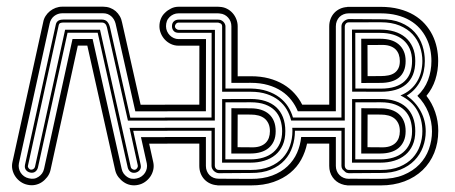

<svg xmlns="http://www.w3.org/2000/svg" viewBox="-20 -563 1382 583"><path d="M407 -244.9H488.3V-224.9H390.9L330.8 -491.9Q329.1 -498.3 325.8 -503.9Q322.5 -509.5 317.7 -513.7Q313 -517.8 306.9 -520.3Q300.8 -522.7 293.2 -522.7H168.9Q162.1 -522.7 155.9 -520.5Q149.7 -518.3 144.5 -514.3Q139.4 -510.3 135.9 -504.6Q132.3 -499 130.9 -492.2L37.4 -66.9Q35.9 -59.6 37.4 -52.1Q38.8 -44.7 42.8 -38.5Q46.9 -32.2 53.2 -27.7Q59.6 -23.2 67.6 -21.5Q75.7 -19.5 83 -20.5Q90.3 -21.5 97.4 -26.4Q103.5 -30.5 107.8 -36.5Q112.1 -42.5 113.8 -50.5L200.2 -444.6H261.2L349.4 -50.3Q351.1 -42.2 355.3 -36.3Q359.6 -30.3 365.7 -26.1Q372.8 -21.2 380.1 -20.3Q387.5 -19.3 395.5 -21.2Q403.6 -22.9 409.9 -27.5Q416.3 -32 420.3 -38.2Q424.3 -44.4 425.8 -51.9Q427.2 -59.3 425.8 -66.7L408 -146.7H488.3V-126.7H432.9L445.3 -70.8Q448 -58.6 445.3 -47.1Q442.6 -35.6 436.2 -26.4Q429.7 -17.1 420.2 -10.5Q410.6 -3.9 399.7 -1.7Q387.9 1 376.6 -1.2Q365.2 -3.4 356 -9.8Q347.2 -15.6 339.8 -25Q332.5 -34.4 329.8 -46.1L245.1 -424.6H216.3L133.3 -46.4Q130.6 -34.7 123.3 -25.3Q116 -15.9 107.2 -10Q97.9 -3.7 86.5 -1.5Q75.2 0.7 63.5 -2Q52.5 -4.2 43 -10.7Q33.4 -17.3 27 -26.6Q20.5 -35.9 17.8 -47.4Q15.1 -58.8 17.8 -71L111.3 -496.3Q113 -505.9 118.4 -514.4Q123.8 -522.9 131.6 -529.2Q139.4 -535.4 149 -539.1Q158.7 -542.7 168.9 -542.7H293.2Q304.2 -542.7 314 -539.2Q323.7 -535.6 331.2 -529.2Q338.6 -522.7 343.8 -513.8Q348.9 -504.9 350.8 -494.1ZM149.4 -488.3Q150.4 -493.2 152.8 -496.2Q155.3 -499.3 158.4 -500.9Q161.6 -502.4 165.4 -503.1Q169.2 -503.7 173.3 -503.7H288.3Q300 -503.7 305.9 -496.9Q311.8 -490.2 314.5 -477.8L375.7 -205.8H488.3V-196.8H368.4L304.7 -480.2Q301.3 -494.6 289.1 -494.6H172.4Q168 -494.6 163.7 -493.3Q159.4 -491.9 158.2 -486.3L64.5 -58.1Q64.9 -54.7 67.3 -51.8Q69.6 -48.8 73.2 -47.9Q76.9 -47.1 81.1 -49.6Q85.2 -52 86.2 -56.4L177.7 -472.7H283.7L377 -56.2Q377.9 -51.8 382.1 -49.3Q386.2 -46.9 389.9 -47.6Q394.3 -48.8 396.7 -52.9Q399.2 -56.9 398.4 -60.8L373.3 -174.8H488.3V-165.8H384.5L407.2 -62.5Q409.2 -53 404.5 -46.9Q399.9 -40.8 391.8 -38.8Q382.3 -36.9 376.1 -41.5Q369.9 -46.1 367.9 -54.2L276.6 -463.6H185.1L95.2 -54.4Q93.3 -46.4 87 -41.7Q80.8 -37.1 71.3 -39.1Q63.2 -41 58.6 -47.1Q54 -53.2 55.9 -62.7Z M654.5 -262.2 741.5 -262.5Q765.9 -262.5 785.4 -256.2Q804.9 -250 818.5 -237.7Q832 -225.3 839.2 -207Q846.4 -188.7 846.4 -164.6Q846.4 -140.4 838.4 -122.4Q830.3 -104.5 816.2 -92.7Q802 -80.8 782.6 -75Q763.2 -69.1 740.7 -69.1H654.3ZM664.3 -79.1H740.5Q761.7 -79.1 779.4 -84.5Q797.1 -89.8 809.8 -100.6Q822.5 -111.3 829.6 -127.3Q836.7 -143.3 836.7 -164.6Q836.7 -183.1 831.4 -199.2Q826.2 -215.3 814.7 -227.2Q803.2 -239 785.2 -245.7Q767.1 -252.4 741.5 -252.4L664.6 -252.2ZM741.5 -331.5Q771.7 -331.5 796.4 -325Q821 -318.4 840.5 -306.8Q859.9 -295.2 874.1 -279.4Q888.4 -263.7 897.7 -245.1H946.3V-225.1H884.3Q877 -243.2 864.7 -258.9Q852.5 -274.7 834.8 -286.4Q817.1 -298.1 793.8 -304.8Q770.5 -311.5 741.2 -311.5L682.6 -311.3V-483.2Q682.6 -490.7 680.1 -497.4Q677.5 -504.2 672.7 -509.5Q668 -514.9 661.5 -518.2Q655 -521.5 647.5 -522Q646 -522.2 644.7 -522.3Q643.3 -522.5 641.8 -522.5H522.2Q513.9 -522.5 507.2 -519.5Q500.5 -516.6 495.1 -511.5Q489 -505.4 486.6 -498.5Q484.1 -491.7 484.1 -483.4Q484.1 -475.1 487.3 -468Q490.5 -460.9 495.7 -455.7Q501 -450.4 507.8 -447.4Q514.6 -444.3 522.2 -444.3H605.5L605.2 -225.1H480.7V-245.1H585.2L585.4 -424.3H522.2Q509.8 -424.3 499.1 -429.3Q488.5 -434.3 480.7 -442.6Q472.9 -450.9 468.5 -461.5Q464.1 -472.2 464.1 -483.4Q464.1 -495.4 468.5 -506.1Q472.9 -516.8 481.2 -524.4Q488.8 -532 499.4 -537.2Q510 -542.5 522.2 -542.5H641.8Q643.1 -542.5 644.3 -542.4Q645.5 -542.2 646.7 -542.2Q658.7 -541.7 668.7 -536.7Q678.7 -531.7 686 -523.6Q693.4 -515.4 697.5 -504.9Q701.7 -494.4 701.7 -483.2V-331.3ZM741.2 -234.1Q758.5 -234.1 772.6 -229.7Q786.6 -225.3 796.5 -216.7Q806.4 -208 811.8 -194.9Q817.1 -181.9 817.1 -164.6Q817.1 -147.2 811.4 -134.5Q805.7 -121.8 795.5 -113.4Q785.4 -105 771.5 -101Q757.6 -96.9 741.2 -96.9H682.4L682.6 -234.4ZM480.7 -127V-147H605.2V-59.1Q605.2 -50.5 608.2 -43.5Q611.1 -36.4 616.2 -31.2Q621.3 -26.1 628.4 -23.2Q635.5 -20.3 644 -20.3L741 -19.8Q778.8 -19.5 806.6 -30Q834.5 -40.5 853.1 -58.2Q871.8 -75.9 882 -99Q892.1 -122.1 894.5 -147H946.3V-127H912.4Q907.2 -101.6 894.7 -78.5Q882.1 -55.4 861.1 -38.1Q840.1 -20.8 810.4 -10.4Q780.8 0 741.2 0H640.4L639.9 -0.5Q627.9 -1.2 617.9 -5.9Q607.9 -10.5 600.6 -18.3Q593.3 -26.1 589.2 -36.6Q585.2 -47.1 585.2 -59.3V-127ZM654.5 -284.4V-483.2Q654.5 -486.6 652.7 -489.4Q650.9 -492.2 646.7 -492.9Q645.5 -493.4 644.3 -493.9Q643.1 -494.4 641.8 -494.4H522.2Q517.6 -494.4 514.4 -490.7Q511.2 -487.1 511.2 -483.4Q511.2 -478.8 514.8 -475.6Q518.3 -472.4 522.2 -472.4H632.6L632.3 -197H480.7V-206.1H622.3L622.6 -463.4H522.2Q512.2 -463.4 507.2 -469.2Q502.2 -475.1 502.2 -483.4Q502.2 -493.2 508.1 -498.3Q513.9 -503.4 522.2 -503.4H641.8Q642.6 -503.4 643.4 -503.3Q644.3 -503.2 645 -503.2Q648.2 -503.2 651.7 -501.5Q655.3 -499.8 658.1 -497.1Q660.9 -494.4 662.7 -490.7Q664.6 -487.1 664.6 -483.2V-294.2H741.2Q769.3 -293.7 791 -286.5Q812.7 -279.3 828.5 -267.3Q844.2 -255.4 854.4 -239.6Q864.5 -223.9 869.6 -206.1H946.3V-197H864Q859.9 -214.6 850.6 -230.5Q841.3 -246.3 826.3 -258.3Q811.3 -270.3 790.3 -277.3Q769.3 -284.4 741.5 -284.4ZM701.4 -116 741 -115.7Q757.1 -115 768.2 -118.5Q779.3 -122.1 786.3 -128.8Q793.2 -135.5 796.4 -144.7Q799.6 -153.8 799.6 -164.6Q799.6 -178 795.2 -187.6Q790.8 -197.3 783.1 -203.4Q775.4 -209.5 764.8 -212.3Q754.2 -215.1 741.9 -215.1L701.7 -215.3ZM480.7 -166V-175H632.3V-59.3Q632.3 -54.7 635.6 -50.9Q638.9 -47.1 644.3 -47.1L741.2 -46.9Q774.9 -46.9 799 -56.9Q823 -66.9 838.3 -83.4Q853.5 -99.9 860.7 -121Q867.9 -142.1 867.9 -164.6Q867.9 -167.2 867.8 -169.8Q867.7 -172.4 867.4 -175H946.3V-166H875.5V-164.6Q875.5 -140.6 868 -117.7Q860.6 -94.7 844.4 -76.8Q828.1 -58.8 802.6 -48.1Q777.1 -37.4 741.2 -37.8L644.3 -37.1Q640.1 -37.4 636.1 -39.3Q632.1 -41.3 629 -44.3Q626 -47.4 624.1 -51.3Q622.3 -55.2 622.3 -59.3V-166Z M1049.1 -262.2 1136 -262.5Q1160.4 -262.5 1179.9 -256.2Q1199.5 -250 1213 -237.7Q1226.6 -225.3 1233.8 -207Q1241 -188.7 1241 -164.6Q1241 -140.4 1232.9 -122.4Q1224.9 -104.5 1210.7 -92.7Q1196.5 -80.8 1177.1 -75Q1157.7 -69.1 1135.3 -69.1H1048.8ZM1048.8 -473.1H1135.3Q1157.7 -473.1 1177.1 -467.3Q1196.5 -461.4 1210.7 -449.6Q1224.9 -437.7 1232.9 -419.8Q1241 -401.9 1241 -377.7Q1241 -353.5 1233.8 -335.9Q1226.6 -318.4 1213 -306.9Q1199.5 -295.4 1180.1 -289.9Q1160.6 -284.4 1136.2 -284.4L1049.3 -284.7ZM1016.6 -4.2Q1000 -10.3 989.9 -24.9Q979.7 -39.6 979.7 -59.3V-127H936.8V-147H999.8V-59.1Q999.8 -51 1002.7 -43.8Q1005.6 -36.6 1010.9 -31.4Q1016.1 -26.1 1023.3 -23.1Q1030.5 -20 1039.1 -20Q1040.3 -20 1041.3 -20Q1042.2 -20 1043.5 -20.3H1043.9L1135.5 -19.8Q1175.3 -19.5 1204.7 -31.6Q1234.1 -43.7 1253.5 -63.8Q1272.9 -84 1282.3 -110.1Q1291.7 -136.2 1291.7 -164.1Q1291.7 -193.8 1280.6 -221.8Q1269.5 -249.8 1247.3 -272Q1269.5 -292.7 1279.8 -320.2Q1290 -347.7 1290 -377.7Q1290 -395.8 1286.3 -413.6Q1282.5 -431.4 1274.4 -447.5Q1266.4 -463.6 1254 -477.3Q1241.7 -491 1224.5 -501.1Q1207.3 -511.2 1185.2 -516.8Q1163.1 -522.5 1135.5 -522.5H1038.8Q1030.3 -522.5 1023.1 -519.5Q1015.9 -516.6 1010.7 -511.4Q1005.6 -506.1 1002.7 -498.9Q999.8 -491.7 999.8 -483.2V-225.1H936.8V-245.1H979.7V-482.9Q979.7 -495.1 983.8 -505.6Q987.8 -516.1 995.1 -523.9Q1002.4 -531.7 1012.5 -536.4Q1022.5 -541 1034.4 -541.7L1034.9 -542.2H1135.7Q1166.7 -542.2 1191.9 -535.6Q1217 -529.1 1236.5 -517.6Q1255.9 -506.1 1269.9 -490.5Q1283.9 -474.9 1293 -456.7Q1302 -438.5 1306.3 -418.3Q1310.5 -398.2 1310.5 -377.7Q1310.5 -348.4 1301.9 -321.3Q1293.2 -294.2 1274.9 -272Q1292.2 -249.8 1301.5 -222.5Q1310.8 -195.3 1310.8 -165.8Q1310.8 -129.2 1298.5 -98.8Q1286.1 -68.4 1263.2 -46.4Q1240.2 -24.4 1207.9 -12.2Q1175.5 0 1135.7 0H1034.9L1034.7 -0.2Q1024.7 -1 1016.6 -4.2ZM1058.8 -79.1H1135Q1156.2 -79.1 1174 -84.5Q1191.7 -89.8 1204.3 -100.6Q1217 -111.3 1224.1 -127.3Q1231.2 -143.3 1231.2 -164.6Q1231.2 -183.1 1226 -199.2Q1220.7 -215.3 1209.2 -227.2Q1197.8 -239 1179.7 -245.7Q1161.6 -252.4 1136 -252.4L1059.1 -252.2ZM1059.1 -294.2 1136 -293.9Q1161.6 -293.9 1179.7 -299.9Q1197.8 -305.9 1209.2 -317Q1220.7 -328.1 1226 -343.5Q1231.2 -358.9 1231.2 -377.7Q1231.2 -398.9 1224.1 -414.9Q1217 -430.9 1204.3 -441.7Q1191.7 -452.4 1174 -457.8Q1156.2 -463.1 1135 -463.1H1058.8ZM1135.7 -234.1Q1153.1 -234.1 1167.1 -229.7Q1181.2 -225.3 1191 -216.7Q1200.9 -208 1206.3 -194.9Q1211.7 -181.9 1211.7 -164.6Q1211.7 -147.2 1205.9 -134.5Q1200.2 -121.8 1190.1 -113.4Q1179.9 -105 1166 -101Q1152.1 -96.9 1135.7 -96.9H1076.9L1077.1 -234.4ZM1077.1 -311 1076.9 -445.3H1135.7Q1152.1 -445.3 1166 -441.3Q1179.9 -437.3 1190.1 -428.8Q1200.2 -420.4 1205.9 -407.7Q1211.7 -395 1211.7 -377.7Q1211.7 -360.4 1206.3 -347.8Q1200.9 -335.2 1191 -327.1Q1181.2 -319.1 1167.1 -315.2Q1153.1 -311.3 1135.7 -311.3ZM1262.5 -164.6Q1262.5 -200 1246.7 -227.9Q1231 -255.9 1196 -273.2Q1213.6 -280.3 1226.2 -291.3Q1238.8 -302.2 1246.8 -316Q1254.9 -329.8 1258.7 -345.6Q1262.5 -361.3 1262.5 -377.7Q1262.5 -400.1 1255.2 -421.3Q1248 -442.4 1232.8 -458.9Q1217.5 -475.3 1193.5 -485.4Q1169.4 -495.4 1135.7 -495.4L1038.8 -495.1Q1033.4 -495.1 1030.2 -491.3Q1026.9 -487.5 1026.9 -482.9V-197H936.8V-206.1H1016.8V-482.9Q1016.8 -491.5 1023.4 -497.7Q1030 -503.9 1038.8 -505.1L1135.7 -504.4Q1171.6 -504.9 1197.1 -494.1Q1222.7 -483.4 1238.9 -465.5Q1255.1 -447.5 1262.6 -424.6Q1270 -401.6 1270 -377.7Q1270 -362.1 1266.8 -346.9Q1263.7 -331.8 1257 -318.2Q1250.2 -304.7 1239.9 -293.1Q1229.5 -281.5 1215.1 -272.7Q1242.2 -253.4 1257.4 -225.2Q1272.7 -197 1272.7 -163.8Q1272.7 -139.4 1264.2 -116.5Q1255.6 -93.5 1238.5 -75.9Q1221.4 -58.3 1195.7 -47.9Q1169.9 -37.4 1135.7 -37.8L1038.8 -37.1Q1032.2 -37.6 1028.3 -41Q1024.4 -44.4 1020 -48.8Q1016.8 -54 1016.8 -59.3V-166H936.8V-175H1026.9V-59.3Q1026.9 -54.7 1030.2 -50.9Q1033.4 -47.1 1038.8 -47.1L1135.7 -46.9Q1169.4 -46.9 1193.5 -56.9Q1217.5 -66.9 1232.8 -83.4Q1248 -99.9 1255.2 -121Q1262.5 -142.1 1262.5 -164.6ZM1095.9 -116 1135.5 -115.7Q1151.6 -115 1162.7 -118.5Q1173.8 -122.1 1180.8 -128.8Q1187.7 -135.5 1190.9 -144.7Q1194.1 -153.8 1194.1 -164.6Q1194.1 -178 1189.7 -187.6Q1185.3 -197.3 1177.6 -203.4Q1169.9 -209.5 1159.3 -212.3Q1148.7 -215.1 1136.5 -215.1L1096.2 -215.3ZM1096.2 -331.8 1136.5 -332Q1148.7 -332 1159.3 -334.1Q1169.9 -336.2 1177.6 -341.4Q1185.3 -346.7 1189.7 -355.5Q1194.1 -364.3 1194.1 -377.7Q1194.1 -388.2 1190.9 -397.5Q1187.7 -406.7 1180.8 -413.5Q1173.8 -420.2 1162.7 -423.7Q1151.6 -427.2 1135.5 -426.5L1095.9 -426.3Z"/></svg>

Font: TafelwerkOT
Style: Regular
Weight: 400
Designer: Peter Wiegel
Foundry: Peter Wiegel, based on an original design named Oxford by Christine Lord, 1969
Version: Version 1.000